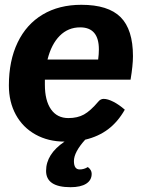

<svg xmlns="http://www.w3.org/2000/svg" viewBox="-20 -580 620 800"><path d="M167 -248V-227Q167 -161 192.5 -124.5Q218 -88 265 -88Q303 -88 330 -103Q357 -118 390 -157Q399 -168 412 -168Q429 -168 452.5 -156Q476 -144 500 -123Q471 -72 430.5 -41.5Q390 -11 335 2Q288 54 288 91Q288 126 312 126Q330 126 346 116Q362 128 362 144Q362 171 339 185.5Q316 200 274 200Q172 200 172 132Q172 62 249 10Q181 10 128 -19.5Q75 -49 46 -102Q17 -155 17 -224Q17 -327 53.5 -403Q90 -479 158 -519.5Q226 -560 319 -560Q431 -560 482.5 -508.5Q534 -457 534 -346Q534 -308 524 -248ZM178 -332H389Q392 -355 392 -374Q392 -466 314 -466Q264 -466 229 -431Q194 -396 178 -332Z"/></svg>

Font: Krub
Style: Bold Italic
Weight: 700
Italic angle: -8°
Designer: Ekaluck Peanpanawate
Foundry: Cadson Demak Co.,Ltd.
Version: Version 1.000; ttfautohint (v1.6)